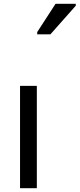

<svg xmlns="http://www.w3.org/2000/svg" viewBox="-20 -986 417 1006"><path d="M173 0H85V-536H173ZM175 -806V-818L271 -966H377V-956L244 -806Z"/></svg>

Font: Noto Sans Tifinagh Rhissa Ixa
Style: Regular
Weight: 400
Designer: JamraPatel
Foundry: JamraPatel LLC
Version: Version 2.006; ttfautohint (v1.8.4.7-5d5b)